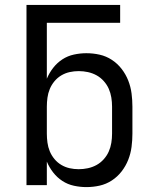

<svg xmlns="http://www.w3.org/2000/svg" viewBox="-20 -755 640 783"><path d="M332 8Q307 8 281.5 2.5Q256 -3 234.5 -17Q213 -31 197 -51.5Q181 -72 171 -96V0H88V-735H470V-662H171V-434Q181 -458 197 -478.5Q213 -499 234.5 -513Q256 -527 281.5 -532.5Q307 -538 332 -538Q360 -538 386.5 -532Q413 -526 436 -511Q459 -496 476 -474Q493 -452 503 -426.5Q513 -401 516.5 -374Q520 -347 520 -320V-210Q520 -183 516.5 -156Q513 -129 503 -103.5Q493 -78 476 -56Q459 -34 436 -19Q413 -4 386.5 2Q360 8 332 8ZM301 -65Q320 -65 338.5 -69Q357 -73 373.5 -82Q390 -91 403 -105.5Q416 -120 423.5 -137Q431 -154 434 -172.5Q437 -191 437 -210V-320Q437 -339 434 -357.5Q431 -376 423.5 -393Q416 -410 403 -424.5Q390 -439 373.5 -448Q357 -457 338.5 -461Q320 -465 301 -465Q282 -465 264 -461Q246 -457 230 -447.5Q214 -438 202 -423.5Q190 -409 183 -392Q176 -375 173.5 -356.5Q171 -338 171 -320V-210Q171 -192 173.5 -173.5Q176 -155 183 -138Q190 -121 202 -106.5Q214 -92 230 -82.5Q246 -73 264 -69Q282 -65 301 -65Z"/></svg>

Font: Iosevka Curly Extended
Style: Regular
Weight: 400
Width: 7
Monospace: yes
Designer: Belleve Invis
Foundry: Belleve Invis
Version: Version 11.1.0; ttfautohint (v1.8.3)